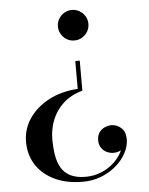

<svg xmlns="http://www.w3.org/2000/svg" viewBox="-54 -575 667 859"><g transform="rotate(-5 279.5 -145.0)"><path d="M284 240Q211.5 240 158.2 215Q105 190 75.2 145Q45.5 100 45.5 40Q45.5 -17.5 77.8 -64.8Q110 -112 166.5 -141.8Q223 -171.5 296.5 -176V-301H316.5V-166.5Q264 -151.5 230.2 -120.5Q196.5 -89.5 180 -48Q163.5 -6.5 163.5 40Q163.5 75 168.5 107.2Q173.5 139.5 187.2 164.8Q201 190 228 204.5Q255 219 298.5 219Q334.5 219 366.5 206.2Q398.5 193.5 423 171.5Q447.5 149.5 461.5 122.5Q475.5 95.5 475.5 67.5H494.5Q494.5 84 485.5 96.5Q476.5 109 462.2 116Q448 123 431.5 123Q415.5 123 400.5 115.8Q385.5 108.5 376.5 94.5Q367.5 80.5 367.5 61.5Q367.5 39.5 377.5 25.8Q387.5 12 402.5 5.5Q417.5 -1 431.5 -1Q457 -1 476.2 16.5Q495.5 34 495.5 67.5Q495.5 98 479.2 128.8Q463 159.5 434.2 184.5Q405.5 209.5 367 224.8Q328.5 240 284 240ZM301 -393Q282 -393 266.5 -402.2Q251 -411.5 241.8 -427.2Q232.5 -443 232.5 -461.5Q232.5 -480.5 241.8 -496Q251 -511.5 266.5 -520.8Q282 -530 301 -530Q319.5 -530 335.2 -520.8Q351 -511.5 360.2 -496Q369.5 -480.5 369.5 -461.5Q369.5 -443 360.2 -427.2Q351 -411.5 335.2 -402.2Q319.5 -393 301 -393Z"/></g></svg>

Font: Bodoni Moda 11pt Medium
Style: Regular
Weight: 500
Designer: Owen Earl
Foundry: indestructible type
Version: Version 2.004